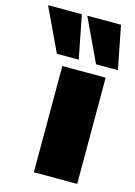

<svg xmlns="http://www.w3.org/2000/svg" viewBox="-206 -827 627 890"><g transform="rotate(15 107.5 -382.5)"><path d="M196.8 -558.1 99.1 -765.1H261.2L301.8 -558.1ZM8.8 -558.1 -88.9 -765.1H73.2L113.8 -558.1ZM47.9 0V-509.8H255.9V0Z"/></g></svg>

Font: Mulish ExtraBlack
Style: Regular
Weight: 1000
Designer: Vernon Adams
Foundry: Vernon Adams
Version: Version 3.603; ttfautohint (v1.8.3)